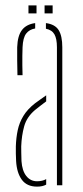

<svg xmlns="http://www.w3.org/2000/svg" viewBox="-20 -690 310 715"><path d="M40 -90Q39.5 -105 39 -118Q38.5 -131 39 -145Q40 -177 46 -205.2Q52 -233.5 67 -258.2Q82 -283 110 -305Q120 -312 130.5 -319.8Q141 -327.5 152 -335V-312.5Q143 -306 132.8 -298Q122.5 -290 110 -280Q79.5 -254 70 -219.5Q60.5 -185 59 -145Q59 -137 59.2 -121.5Q59.5 -106 60 -90Q62.5 -54 78 -34.5Q93.5 -15 118 -15Q138 -15 152 -23V-2.5Q138.5 5 118 5Q80 5 61.2 -20.8Q42.5 -46.5 40 -90ZM45 -410Q44.5 -437 44 -464.8Q43.5 -492.5 44 -514Q45.5 -557 61.8 -578.2Q78 -599.5 111 -604V-584Q89.5 -580.5 77.5 -565Q65.5 -549.5 64 -514Q63.5 -499.5 63.2 -482.2Q63 -465 63.2 -446.5Q63.5 -428 64 -410ZM192 0V-514Q192 -545.5 182.8 -562Q173.5 -578.5 151 -583V-604Q185 -599.5 198.5 -577.8Q212 -556 212 -514V0ZM146 -640V-670H176V-640ZM86 -640V-670H116V-640Z"/></svg>

Font: Big Shoulders Stencil Display SC Thin
Style: Regular
Weight: 100
Designer: Patric King
Foundry: XO Type Co
Version: Version 2.001